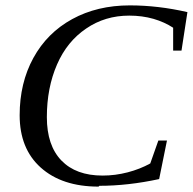

<svg xmlns="http://www.w3.org/2000/svg" viewBox="-20 -680 716 713"><path d="M349 10 346 13Q210 13 131 -58Q53 -128 53 -252Q53 -372 104 -465Q155 -558 248 -609Q341 -660 462 -660Q567 -660 676 -635L654 -492H623V-577Q591 -598 550 -610Q508 -622 460 -622Q370 -622 300 -574Q229 -526 192 -441Q154 -354 154 -245Q154 -140 208 -84Q262 -28 361 -28Q408 -28 454 -40Q500 -52 538 -73L568 -158H600L571 -15Q455 10 349 10Z"/></svg>

Font: Libra Serif Modern
Style: Italic
Weight: 400
Italic angle: -12°
Designer: Stefan Peev, Context Ltd
Foundry: Stefan Peev, Context Ltd
Version: Version 1.000